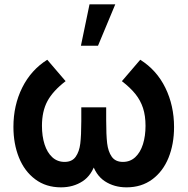

<svg xmlns="http://www.w3.org/2000/svg" viewBox="-20 -822 838 858"><path d="M40 -255Q40 -351.3 79.3 -430.4Q118.7 -509.4 191.2 -555L273.2 -459.3Q216.6 -415.8 192 -370.3Q167.5 -324.8 167.5 -259.8Q167.5 -213.2 179.2 -176.7Q191 -140.2 213.7 -119.3Q236.4 -98.5 268.5 -98.5Q302 -98.5 318.2 -121.5Q334.4 -144.4 338.8 -180.6Q343.2 -216.8 343.3 -280.8V-285.2V-342.3H454.5V-285.2Q454.5 -218.8 458.8 -181.8Q463.2 -144.8 479.4 -121.7Q495.7 -98.5 529.3 -98.5Q561.9 -98.5 584.7 -119.8Q607.4 -141.2 618.9 -177.7Q630.3 -214.2 630.3 -259.8Q630.3 -304.9 619.1 -339.2Q607.8 -373.6 585 -402Q562.1 -430.5 524.7 -459.3L606.7 -555Q680.2 -508.9 719 -429.5Q757.8 -350 757.8 -254.2Q757.8 -178.1 733 -116.8Q708.1 -55.6 660 -20.2Q611.9 15.2 545.5 15.2Q490.2 15.2 448.6 -12Q407.1 -39.1 389.7 -99H408.2Q390.8 -39.1 349.2 -12Q307.7 15.2 252.5 15.2Q185.4 15.2 137.3 -20.9Q89.2 -56.9 64.6 -118.2Q40 -179.4 40 -255ZM341.6 -617.5H417.9L495.1 -802.5H380Z"/></svg>

Font: Tap Sans
Style: Regular
Weight: 400
Designer: Tap Payments
Foundry: Tap Payments
Version: Version 1.001;Glyphs 3.1.2 (3151)